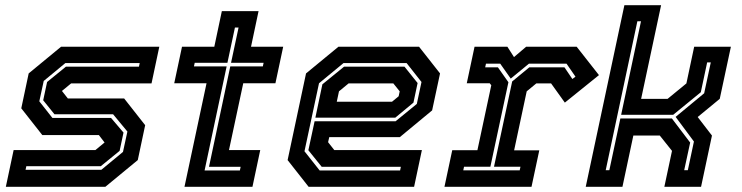

<svg xmlns="http://www.w3.org/2000/svg" viewBox="-20 -720 2859 740"><path d="M2.5 0 32.5 -141.5H347.5L384.5 -172L384 -169.5L361 -199.5H143L62 -302.5L90.5 -437L215.5 -540H594L564 -398.5H254L217 -368L217.5 -371L241.5 -340.5H458.5L539.5 -237.5L511 -103L386 0ZM78.5 -65.5H370.5L454 -134.5L471 -213L416 -279.5H190L146.5 -333.5L161.5 -404L234 -463H515.5L518.5 -477H232L148.5 -408L131.5 -329.5L182 -265.5H408L456 -209L441 -138.5L368.5 -79.5H81.5Z M691 0 776 -399H651.5L681.5 -540H806L835 -677H976.5L947.5 -540H1071.5L1041.5 -399H917.5L862.5 -141.5H983L953 0ZM768.5 -63H904.5L907.5 -77H785.5L867.5 -464H993L996 -478H870.5L899.5 -614H885.5L856.5 -478H730.5L727.5 -464H853.5Z M1595 -540 1676 -437 1645.5 -294.5 1521 -191.5H1249L1244.5 -172L1268.5 -141.5H1606L1576 0H1169.5L1088.5 -103L1159.5 -437L1284.5 -540ZM1539 -463 1589.5 -400 1573.5 -324.5 1503.5 -266.5H1195.5L1222.5 -395L1306 -463ZM1547 -477H1304L1209.5 -399L1153.5 -137L1212 -63H1522L1525 -77H1220L1168.5 -141L1192.5 -252.5H1504.5L1586.5 -319.5L1604.5 -404ZM1496 -398.5H1323.5L1286.5 -368L1278 -328H1491L1516.5 -349L1520.5 -368Z M1693 0 1723 -141H1820L1873.5 -391.5L1867.5 -399H1779L1809 -540H1935.5L1961 -500L2008 -540H2202.5L2288.5 -430.5L2157 -324.5L2104 -398.5H2047L2010 -368L1961.5 -140.5H2058.5L2028.5 0ZM1765.5 -63.5H1983L1986 -77.5H1884L1954 -406L2020 -460.5H2155.5L2186 -415.5L2198 -424.5L2163.5 -474.5H2018.5L1948.5 -417L1908 -474.5H1853L1850 -460.5H1899L1939.5 -403L1870 -77.5H1768.5Z M2237.5 0 2386.5 -700H2528L2451 -339H2553L2625.5 -398.5L2655.5 -540H2797L2754 -339L2669 -269L2724 -197.5L2682 0H2540.5L2570 -138.5L2523 -197.5H2421L2379 0ZM2314.5 -64H2328.5L2371 -263.5H2569.5L2640 -170.5L2617 -64H2631L2654.5 -174.5L2584 -269.5L2694 -360.5L2719.5 -479.5H2705.5L2681 -364.5L2574.5 -277.5H2374L2450.5 -638H2436.5Z"/></svg>

Font: Tourney Thin
Style: Italic
Weight: 100
Italic angle: -12°
Designer: Tyler Finck
Foundry: Etcetera Type Co
Version: Version 1.015